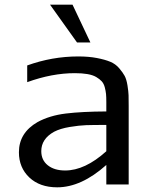

<svg xmlns="http://www.w3.org/2000/svg" viewBox="-20 -781 640 813"><path d="M362.8 -601.1H306.2L191.9 -761.2H287.1ZM311 -542Q355.5 -542 389.9 -535.4Q424.3 -528.8 446.8 -519.5Q469.2 -510.3 484.6 -492.2Q500 -474.1 507.8 -459.7Q515.6 -445.3 519.8 -419.4Q523.9 -393.6 524.4 -377.9Q524.9 -362.3 524.9 -333V0H430.2V-82.5Q324.2 12.2 222.2 12.2Q148.4 12.2 104.2 -29.5Q60.1 -71.3 60.1 -136.2Q60.1 -218.8 139.2 -264.2Q190.4 -292 258.8 -300.3Q327.1 -308.6 430.2 -309.1V-349.1Q430.2 -369.6 429 -382.8Q427.7 -396 423.6 -411.6Q419.4 -427.2 410.6 -436.8Q401.9 -446.3 387.5 -454.8Q373 -463.4 350.3 -467.3Q327.6 -471.2 296.9 -471.2Q200.2 -471.2 95.2 -433.1V-503.9Q200.7 -542 311 -542ZM430.2 -140.6V-252H428.2Q373.5 -252 344.5 -251Q315.4 -250 275.4 -243.4Q235.4 -236.8 209 -223.1Q154.8 -192.9 154.8 -141.1Q154.8 -103 182.4 -81.1Q210 -59.1 255.9 -59.1Q339.8 -59.1 430.2 -140.6Z"/></svg>

Font: Aurulent Sans Mono
Style: Regular
Weight: 400
Monospace: yes
Version: Version 2007.05.04